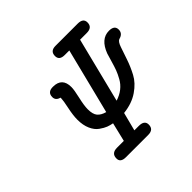

<svg xmlns="http://www.w3.org/2000/svg" viewBox="-157 -762 912 912"><g transform="rotate(-45 299.5 -305.5)"><path d="M148.9 -449.2Q148.9 -482.4 186 -481.9Q247.1 -481.9 247.1 -418.9Q247.1 -399.9 237.1 -356.9Q227.1 -314 227.1 -289.1Q227.1 -255.9 240 -240.5Q252.9 -225.1 279.8 -217.8L362.8 -548.8H332Q295.9 -548.8 295.9 -578.1Q295.9 -611.3 333 -610.8H481Q518.1 -610.8 518.1 -582Q518.1 -548.8 480 -548.8H435.1L353 -221.2Q380.9 -230 401.4 -246.1Q421.9 -262.2 434.3 -284.7Q446.8 -307.1 453.4 -325Q460 -342.8 468 -370.8Q476.1 -398.9 480 -411.1Q506.8 -481.9 562 -481.9Q599.1 -481.9 599.1 -453.1Q599.1 -426.3 568.8 -418.9Q556.6 -414.1 547.4 -387Q538.1 -359.9 526.1 -324.5Q514.2 -289.1 495.1 -252.9Q476.1 -216.8 435.5 -189Q395 -161.1 336.9 -154.8L313 -62H342.8Q380.9 -62 380.9 -33.2Q380.9 0 344.2 0H194.8Q157.7 0 158.2 -27.8Q158.2 -62 196.8 -62H242.2L265.1 -157.2Q249 -160.2 234.6 -165.5Q220.2 -170.9 200.7 -184.6Q181.2 -198.2 169.2 -225.1Q157.2 -252 157.2 -289.1Q157.2 -317.9 166 -359.4Q174.8 -400.9 174.8 -414.1V-419.9Q148.9 -426.3 148.9 -449.2Z"/></g></svg>

Font: CMU Typewriter Text
Style: Italic
Weight: 500
Italic angle: -14.04°
Version: Version 0.7.0